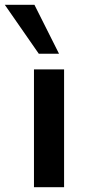

<svg xmlns="http://www.w3.org/2000/svg" viewBox="-76 -777 351 797"><path d="M65 0V-489H190V0ZM85 -554 -56 -757H67L169 -554Z"/></svg>

Font: Nunito Sans 12pt ExtraLight
Style: Regular
Weight: 200
Designer: Vernon Adams
Foundry: Vernon Adams
Version: Version 3.101;gftools[0.9.27]